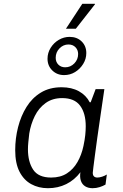

<svg xmlns="http://www.w3.org/2000/svg" viewBox="-20 -980 646 1010"><path d="M232 10Q183 10 144 -11.5Q105 -33 82.5 -77Q60 -121 60 -190Q60 -252 75 -311Q90 -370 119.5 -417.5Q149 -465 195 -493Q241 -521 304 -521Q357 -521 395 -500Q433 -479 452 -442H457L483 -511H529Q518 -436 508.5 -371Q499 -306 491.5 -253Q484 -200 479 -160.5Q474 -121 471 -98.5Q468 -76 468 -71Q468 -58 474.5 -52Q481 -46 492 -46Q503 -46 517 -50.5Q531 -55 542 -62L535 -9Q521 -1 503.5 4.5Q486 10 467 10Q444 10 428 0Q412 -10 405.5 -29Q399 -48 403 -74Q372 -33 328.5 -11.5Q285 10 232 10ZM249 -46Q298 -46 332 -68Q366 -90 387.5 -127.5Q409 -165 419 -212Q426 -245 428.5 -269.5Q431 -294 431 -316Q431 -384 401.5 -424Q372 -464 307 -464Q256 -464 220 -438Q184 -412 163 -369.5Q142 -327 134 -278Q131 -252 129 -232Q127 -212 127 -195Q127 -129 154.5 -87.5Q182 -46 249 -46ZM327 -829 413 -960H479L480 -958L379 -829ZM317 -585Q280 -585 255 -609.5Q230 -634 230 -671Q230 -702 246.5 -728.5Q263 -755 289.5 -770.5Q316 -786 346 -786Q385 -786 409.5 -762Q434 -738 434 -701Q434 -670 417.5 -643.5Q401 -617 375 -601Q349 -585 317 -585ZM323 -626Q351 -626 371 -646.5Q391 -667 391 -696Q391 -717 377 -731.5Q363 -746 340 -746Q313 -746 293 -725.5Q273 -705 273 -676Q273 -654 287 -640Q301 -626 323 -626Z"/></svg>

Font: Chivo Medium ExtraLight
Style: Italic
Weight: 250
Italic angle: -8.05°
Version: Version 2.002